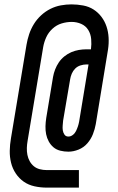

<svg xmlns="http://www.w3.org/2000/svg" viewBox="-20 -778 540 876"><path d="M193 78Q165 78 137.5 72Q110 66 88.5 51Q67 36 52 13.5Q37 -9 30.5 -35.5Q24 -62 24.5 -90Q25 -118 30 -147L101 -574Q105 -598 113 -622Q121 -646 134.5 -668Q148 -690 167.5 -708Q187 -726 210 -737.5Q233 -749 257.5 -753.5Q282 -758 306 -758Q333 -758 359.5 -753Q386 -748 407 -734.5Q428 -721 443 -701Q458 -681 466 -657Q474 -633 475.5 -606.5Q477 -580 473 -553L417 -212Q413 -189 404 -166Q395 -143 378.5 -124Q362 -105 338.5 -95.5Q315 -86 292 -86Q273 -86 255 -90.5Q237 -95 224 -106Q211 -117 202.5 -132.5Q194 -148 190.5 -165.5Q187 -183 187.5 -202Q188 -221 191 -240L222 -427Q225 -444 231.5 -461Q238 -478 248.5 -493.5Q259 -509 274 -521Q289 -533 305.5 -540Q322 -547 339.5 -550Q357 -553 374 -553H395Q398 -576 396 -599.5Q394 -623 382.5 -641.5Q371 -660 350.5 -669Q330 -678 307 -678Q284 -678 261 -671Q238 -664 219.5 -647Q201 -630 191 -608Q181 -586 177 -563L106 -136Q103 -119 102.5 -103Q102 -87 105 -71.5Q108 -56 115.5 -42.5Q123 -29 134.5 -19.5Q146 -10 161.5 -6Q177 -2 193 -2H340V78ZM292 -155Q303 -155 312.5 -162.5Q322 -170 327 -180.5Q332 -191 335.5 -201.5Q339 -212 341 -223L384 -484H375Q361 -484 347 -479.5Q333 -475 323 -465Q313 -455 307.5 -442Q302 -429 300 -416L268 -228Q267 -217 266 -205.5Q265 -194 266.5 -183.5Q268 -173 274 -164Q280 -155 292 -155Z"/></svg>

Font: Iosevka Medium
Style: Italic
Weight: 500
Italic angle: -9°
Monospace: yes
Designer: Belleve Invis
Foundry: Belleve Invis
Version: Version 32.5.0; ttfautohint (v1.8.4)